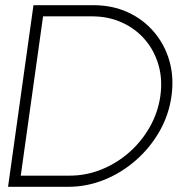

<svg xmlns="http://www.w3.org/2000/svg" viewBox="-20 -720 711 740"><path d="M11 0 109 -700H340Q413 -700 472.5 -672.8Q532 -645.5 573.2 -597.2Q614.5 -549 632.8 -485.8Q651 -422.5 641 -350Q631 -277.5 595 -214.2Q559 -151 504.2 -102.8Q449.5 -54.5 382.2 -27.2Q315 0 242 0ZM60 -43H248Q312 -43 371 -66.8Q430 -90.5 478 -132.8Q526 -175 557.5 -230.8Q589 -286.5 598 -350Q607 -413.5 591 -469.2Q575 -525 538.8 -567.2Q502.5 -609.5 450.2 -633.2Q398 -657 334 -657H146Z"/></svg>

Font: Urbanist ExtraLight
Style: Italic
Weight: 250
Version: Version 1.303